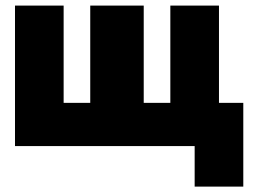

<svg xmlns="http://www.w3.org/2000/svg" viewBox="-20 -528 916 694"><path d="M210 -507.8V-156.2H306.2V-507.8H499.5V-156.2H595.7V-507.8H771.5V-156.2H859.4V146.5H683.6V0H34.2V-507.8Z"/></svg>

Font: Giphurs Black
Style: Regular
Weight: 900
Version: Version 0.920; ttfautohint (v1.8.4.7-5d5b)